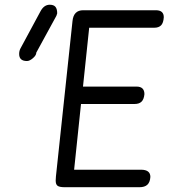

<svg xmlns="http://www.w3.org/2000/svg" viewBox="-20 -783 730 803"><path d="M213.9 -44.9 283.2 -694.8Q287.6 -740.2 328.1 -740.2H631.8Q665 -740.2 665 -710.9Q663.6 -687.5 653.8 -677.2Q644 -667 625 -667H353L327.1 -420.9H550.8Q584 -420.9 584 -389.2Q582 -367.7 572 -357.9Q562 -348.1 543 -348.1H318.8L290 -73.2H569.8Q608.9 -73.2 608.9 -43Q607.4 -20.5 596.2 -10.3Q585 0 563 0H251Q229 0 220.9 -5.9Q212.9 -11.7 212.9 -27.8Q212.9 -38.1 213.9 -44.9ZM215.8 -716.8 131.8 -563Q131.8 -551.8 117.9 -539.8Q104 -527.8 92.8 -527.8Q60.1 -527.8 60.1 -557.1Q60.1 -569.3 64.9 -579.1L148.9 -734.9Q163.6 -763.2 188 -763.2Q204.6 -763.2 211.9 -754.4Q219.2 -745.6 219.2 -727.1Z"/></svg>

Font: BPreplay
Style: Italic
Weight: 400
Italic angle: -6°
Designer: Magenta/George Triantafyllakos
Foundry: Magenta/George Triantafyllakos
Version: Version 1.00